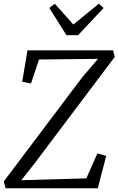

<svg xmlns="http://www.w3.org/2000/svg" viewBox="-25 -1014 638 1034"><path d="M5.5 0 -5 -36.5 417 -596.5 502.5 -697 185 -693.5 142 -564.5 94.5 -573.5 123 -743H584L593 -707.5L160.5 -133L89.5 -43.5L440 -53.5L499.5 -188L547 -174.5L501.5 0ZM333 -824.5 240.5 -971 270 -994Q295 -966 320 -938Q345 -910 370 -882Q404 -910 438.5 -938Q473 -966 507 -994L533 -971L395.5 -824.5Z"/></svg>

Font: Merriweather 7pt Light
Style: Italic
Weight: 300
Italic angle: -7.8°
Designer: Eben Sorkin
Foundry: Eben Sorkin
Version: Version 2.200;gftools[0.9.31]